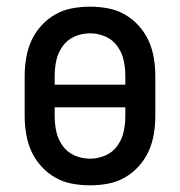

<svg xmlns="http://www.w3.org/2000/svg" viewBox="-20 -548 540 576"><path d="M250 8Q223 8 196 3Q169 -2 145.5 -15.5Q122 -29 103.5 -49.5Q85 -70 74 -94.5Q63 -119 58.5 -146Q54 -173 54 -200V-320Q54 -347 58.5 -374Q63 -401 74 -425.5Q85 -450 103.5 -470.5Q122 -491 145.5 -504.5Q169 -518 196 -523Q223 -528 250 -528Q277 -528 304 -523Q331 -518 354.5 -504.5Q378 -491 396.5 -470.5Q415 -450 426 -425.5Q437 -401 441.5 -374Q446 -347 446 -320V-200Q446 -173 441.5 -146Q437 -119 426 -94.5Q415 -70 396.5 -49.5Q378 -29 354.5 -15.5Q331 -2 304 3Q277 8 250 8ZM356 -294V-320Q356 -344 351 -367Q346 -390 332 -409.5Q318 -429 296 -438.5Q274 -448 250 -448Q226 -448 204 -438.5Q182 -429 168 -409.5Q154 -390 149 -367Q144 -344 144 -320V-294ZM250 -72Q274 -72 296 -81.5Q318 -91 332 -110.5Q346 -130 351 -153Q356 -176 356 -200V-226H144V-200Q144 -176 149 -153Q154 -130 168 -110.5Q182 -91 204 -81.5Q226 -72 250 -72Z"/></svg>

Font: Iosevka Bendy Medium
Style: Regular
Weight: 500
Monospace: yes
Designer: Belleve Invis
Foundry: Belleve Invis
Version: Version 30.1.2